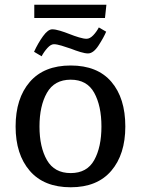

<svg xmlns="http://www.w3.org/2000/svg" viewBox="-20 -781 597 812"><path d="M46 -246Q46 -365 106 -434.5Q166 -504 279 -504Q392 -504 451 -435Q510 -366 510 -246Q510 -128 450.5 -58.5Q391 11 279 11Q166 11 106 -58.5Q46 -128 46 -246ZM409 -246Q409 -333 378.5 -388.5Q348 -444 279 -444Q210 -444 178.5 -388.5Q147 -333 147 -246Q147 -159 178.5 -104Q210 -49 279 -49Q348 -49 378.5 -104Q409 -159 409 -246ZM201 -657Q214 -657 234 -651Q254 -645 274 -637Q294 -629 314 -623Q334 -617 346 -617Q360 -617 374 -631.5Q388 -646 398 -665L429 -647Q419 -623 397 -589Q375 -555 352 -555Q340 -555 320 -561Q300 -567 280 -575Q260 -582 240 -588Q220 -594 208 -594Q195 -594 180.5 -578Q166 -562 156 -543L124 -562Q141 -599 162 -628Q183 -657 201 -657ZM125 -761H430L424 -705H125Z"/></svg>

Font: Andada Pro Medium
Style: Regular
Weight: 500
Designer: Carolina Giovagnoli
Foundry: Huerta Tipografica
Version: Version 3.005; ttfautohint (v1.8.4)